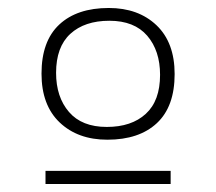

<svg xmlns="http://www.w3.org/2000/svg" viewBox="-20 -734 542 481"><path d="M249 -384Q175 -384 129.5 -427.2Q84 -470.5 84 -549.5Q84 -631 128.5 -672.5Q173 -714 252.5 -714Q326.5 -714 372 -670.8Q417.5 -627.5 417.5 -548.5Q417.5 -467 373 -425.5Q328.5 -384 249 -384ZM247.5 -416Q309.5 -416 345.2 -448.8Q381 -481.5 381 -546.5Q381 -607 348.8 -644.5Q316.5 -682 254 -682Q192 -682 156.2 -649.2Q120.5 -616.5 120.5 -551.5Q120.5 -491 152.8 -453.5Q185 -416 247.5 -416ZM94 -273V-306H407.5V-273Z"/></svg>

Font: Newsreader 6pt ExtraLight
Style: Regular
Weight: 275
Designer: Hugues Gentile
Foundry: Production Type
Version: Version 1.003; ttfautohint (v1.8.3)